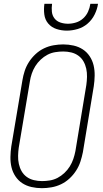

<svg xmlns="http://www.w3.org/2000/svg" viewBox="-20 -975 540 1003"><path d="M199 8Q171 8 144.5 2Q118 -4 96.5 -18Q75 -32 60.5 -54Q46 -76 40 -101.5Q34 -127 34.5 -155Q35 -183 39 -210L97 -555Q101 -580 109 -604.5Q117 -629 131.5 -651.5Q146 -674 166 -692.5Q186 -711 210 -722.5Q234 -734 260 -738.5Q286 -743 310 -743Q338 -743 364.5 -737Q391 -731 412.5 -717Q434 -703 448.5 -681Q463 -659 469 -633.5Q475 -608 474.5 -580Q474 -552 470 -525L413 -180Q408 -155 400 -130.5Q392 -106 377.5 -83.5Q363 -61 343 -42.5Q323 -24 299 -12.5Q275 -1 249 3.5Q223 8 199 8ZM200 -29Q220 -29 241 -32.5Q262 -36 281 -46Q300 -56 316.5 -71.5Q333 -87 344.5 -105.5Q356 -124 363 -144.5Q370 -165 374 -186L431 -531Q434 -552 434.5 -574Q435 -596 430.5 -616.5Q426 -637 416 -654.5Q406 -672 389.5 -684Q373 -696 352.5 -701Q332 -706 310 -706Q290 -706 268.5 -702.5Q247 -699 228 -689Q209 -679 192.5 -663.5Q176 -648 164.5 -629.5Q153 -611 146 -590.5Q139 -570 136 -549L78 -204Q75 -183 74.5 -161Q74 -139 78.5 -118.5Q83 -98 93 -80.5Q103 -63 119.5 -51Q136 -39 157 -34Q178 -29 200 -29ZM329 -815Q301 -815 275 -823.5Q249 -832 232 -852Q215 -872 211.5 -899.5Q208 -927 212 -955H252Q249 -934 251 -914Q253 -894 264.5 -879Q276 -864 295 -857.5Q314 -851 335 -851Q356 -851 377 -857.5Q398 -864 414.5 -879Q431 -894 440 -914Q449 -934 452 -955H492Q488 -927 474.5 -899.5Q461 -872 438 -852Q415 -832 386 -823.5Q357 -815 329 -815Z"/></svg>

Font: Iosevka Term Curly Extralight
Style: Italic
Weight: 200
Italic angle: -9°
Designer: Belleve Invis
Foundry: Belleve Invis
Version: Version 32.3.0